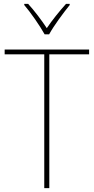

<svg xmlns="http://www.w3.org/2000/svg" viewBox="-20 -969 483 989"><path d="M210 -792H233C257 -836 305 -901 339 -943V-949H320C284 -909 248 -864 221 -824C195 -864 157 -914 125 -949H105V-943C137 -906 185 -837 210 -792ZM234 0V-689H439V-714H4V-689H208V0Z"/></svg>

Font: Noto Sans Arabic SemCond Thin
Style: Regular
Weight: 100
Width: 4
Designer: Monotype Design Team, Nadine Chahine, Nizar Qandah and Khaled Hosny
Foundry: Monotype Imaging Inc.
Version: Version 2.012